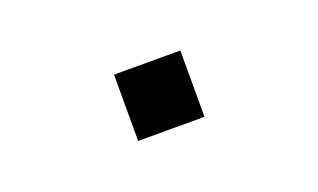

<svg xmlns="http://www.w3.org/2000/svg" viewBox="-32 -482 564 340"><g transform="rotate(-20 250.0 -312.5)"><path d="M312.5 -250H187.5V-375H312.5Z"/></g></svg>

Font: 寒蝉点阵体 16px
Style: Regular
Weight: 400
Designer: Designed by Warren2060
Foundry: ChillType
Version: Version 1.000